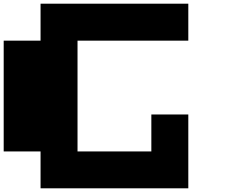

<svg xmlns="http://www.w3.org/2000/svg" viewBox="-20 -1020 1240 1040"><path d="M199.7 0V-199.7H0V-799.8H199.7V-1000H1000V-799.8H399.9V-199.7H799.8V-399.9H1000V0Z"/></svg>

Font: 8-bit HUD
Style: Regular
Weight: 400
Designer: lSPl
Foundry: https://fontstruct.com
Version: Version 1.0